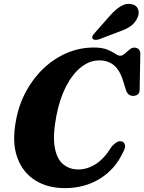

<svg xmlns="http://www.w3.org/2000/svg" viewBox="-20 -959 745 992"><path d="M611.5 -227.5Q622 -223.5 625.8 -209.5Q629.5 -195.5 614 -169Q574 -83.5 495.2 -35.2Q416.5 13 315.5 13Q226.5 13 162 -27.2Q97.5 -67.5 69.2 -145.2Q41 -223 62.5 -336.5Q77.5 -418.5 115 -487.5Q152.5 -556.5 206.8 -607.2Q261 -658 327 -685.8Q393 -713.5 464.5 -713.5Q507.5 -713.5 533.5 -703Q559.5 -692.5 574.8 -681.8Q590 -671 601 -671Q612.5 -671 624.5 -681.5Q636.5 -692 648.8 -702.5Q661 -713 673.5 -713Q687.5 -713 696.2 -704.8Q705 -696.5 705 -682L701.5 -494.5Q701 -478.5 691.5 -471Q682 -463.5 668 -463.5Q641 -463.5 631 -493L621 -525.5Q603 -591 571.8 -619Q540.5 -647 493.5 -647Q442.5 -647 398 -611.2Q353.5 -575.5 320.5 -511Q287.5 -446.5 271 -359Q252 -258.5 262.8 -198Q273.5 -137.5 306.2 -110.5Q339 -83.5 384.5 -83.5Q431.5 -83.5 475.5 -111.8Q519.5 -140 557.5 -202.5Q574 -219.5 586.5 -225.8Q599 -232 611.5 -227.5ZM547.5 -877.5Q576 -909.5 603.5 -926.5Q631 -943.5 660.5 -937.5Q686.5 -932 693.8 -910.2Q701 -888.5 689.5 -866Q677 -839 653.5 -823Q630 -807 593.5 -794.5L490.5 -755.5Q481 -752.5 471.2 -753.2Q461.5 -754 458 -760Q454.5 -767 459 -774.8Q463.5 -782.5 471 -790.5Z"/></svg>

Font: Fraunces 9pt
Style: Bold Italic
Weight: 700
Italic angle: -16°
Version: Version 1.000;[b76b70a41]